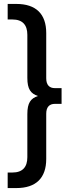

<svg xmlns="http://www.w3.org/2000/svg" viewBox="-20 -762 391 976"><path d="M63 194C163 194 215 143 215 46V-184C215 -219 232 -234 259 -234H293V-314H259C232 -314 215 -329 215 -364V-594C215 -691 163 -742 63 -742H19V-663H43C95 -663 119 -635 119 -585V-366C119 -309 136 -286 173 -274C136 -262 119 -239 119 -182V37C119 87 95 115 43 115H19V194Z"/></svg>

Font: Chess Sans Medium
Style: Regular
Weight: 500
Designer: Wolf Bōese
Foundry: Wolf Bōese
Version: Version 7.223;Glyphs 3.3 (3306)